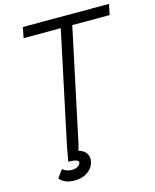

<svg xmlns="http://www.w3.org/2000/svg" viewBox="-145 -896 973 1209"><g transform="rotate(-15 342.0 -291.0)"><path d="M196.5 0 366.5 -800H441.5L271.5 0ZM109.5 -731 123.5 -800H684.5L670.5 -731ZM188 218.5Q155 218.5 129.2 207.2Q103.5 196 92 178.5L129.5 127.5Q138.5 137.5 155.2 143.5Q172 149.5 190 149.5Q211.5 149.5 227.2 140Q243 130.5 246 116.5Q248.5 105.5 230.8 99.5Q213 93.5 180 93.5L197.5 -5H273L259.5 44Q291.5 51 308.2 74.5Q325 98 318.5 128.5Q310 169.5 274.5 194Q239 218.5 188 218.5Z"/></g></svg>

Font: Victor Mono Thin
Style: Italic
Weight: 100
Italic angle: -12°
Monospace: yes
Designer: Rune Bjørnerås
Version: Version 1.561;gftools[0.9.30]